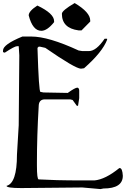

<svg xmlns="http://www.w3.org/2000/svg" viewBox="-20 -1242 845 1277"><path d="M128.9 -999Q0 -946.3 0 -906.2V-895.5L11.7 -891.6Q77.1 -934.6 92.8 -934.6H104.5L108.4 -874L104.5 -409.2L92.8 -212.9Q92.8 -23.4 23.4 -5.9Q23.4 8.8 121.1 8.8L527.3 4.9L648.4 15.6L668 11.7Q796.9 11.7 796.9 -73.2Q793.9 -124 776.4 -124H773.4Q680.7 -48.8 608.4 -42H523.4Q435.5 -42 358.4 -43.9Q291 -45.9 237.3 -48.8Q225.6 -48.8 225.6 -141.6V-163.1Q225.6 -336.9 237.3 -534.2Q237.3 -581.1 278.3 -581.1H446.3L462.9 -577.1L491.2 -538.1H499L506.8 -588.9V-638.7Q506.8 -656.2 495.1 -659.2Q479.5 -659.2 430.7 -624L269.5 -627L249 -630.9Q238.3 -630.9 229.5 -917V-923.8L237.3 -931.6H246.1L281.2 -923.8Q481.4 -785.2 518.6 -785.2L539.1 -788.1Q661.1 -895.5 692.4 -977.5V-984.4H675.8Q620.1 -902.3 571.3 -902.3H527.3L502.9 -906.2Q302.7 -999 188.5 -999ZM391.6 -1150.4Q391.6 -1054.7 502 -1040H522.5L580.1 -1098.6V-1105.5Q580.1 -1160.2 476.6 -1221.7Q391.6 -1171.9 391.6 -1150.4ZM170.9 -1139.6Q197.3 -1037.1 254.9 -1037.1Q293.9 -1037.1 339.8 -1094.7V-1101.6Q339.8 -1152.3 228.5 -1205.1Q170.9 -1168 170.9 -1139.6Z"/></svg>

Font: Elementary Gothic 
Style: Regular
Weight: 400
Designer: Bill Roach / W.K. Roach
Version: Version 1.00 April 18, 2012, initial release